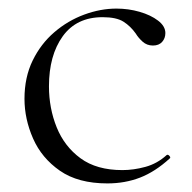

<svg xmlns="http://www.w3.org/2000/svg" viewBox="-20 -415 447 447"><path d="M230 12Q162 12 119.5 -17.5Q77 -47 57 -92.5Q37 -138 37 -185Q37 -235 56 -274Q75 -313 106.5 -340Q138 -367 176 -381Q214 -395 251 -395Q279 -395 305 -387.5Q331 -380 348 -367Q365 -354 365 -338Q365 -326 357.5 -317.5Q350 -309 336 -309Q322 -309 312 -318Q302 -327 296 -337Q284 -354 267.5 -364.5Q251 -375 219 -375Q158 -375 126 -330.5Q94 -286 94 -214Q94 -163 112 -118.5Q130 -74 167.5 -46.5Q205 -19 265 -19Q291 -19 318.5 -26.5Q346 -34 368 -54Q371 -56 374.5 -52Q378 -48 375 -46Q341 -15 306 -1.5Q271 12 230 12Z"/></svg>

Font: Cormorant Infant Light
Style: Regular
Weight: 300
Designer: Christian Thalmann (Catharsis Fonts)
Foundry: Catharsis Fonts
Version: Version 4.001